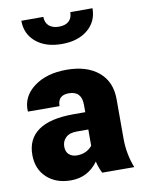

<svg xmlns="http://www.w3.org/2000/svg" viewBox="-84 -795 647 864"><g transform="rotate(-10 239.0 -363.0)"><path d="M170.4 10.3Q102.1 10.3 60.1 -28.8Q18.1 -67.9 18.1 -132.8Q18.1 -205.1 71.3 -242.9Q124.5 -280.8 231.9 -280.8H286.1V-314.5Q286.1 -377.4 227.5 -377.4Q176.8 -377.4 176.8 -327.6L33.2 -328.1L32.2 -330.6Q29.3 -397 86.4 -440.2Q143.6 -483.4 235.6 -483.4Q327.6 -483.4 381.3 -439Q435.1 -394.5 435.1 -313.5V-134.3Q435.1 -63 460.4 1L314 0.5Q300.8 -24.9 294.4 -53.7Q248 10.3 170.4 10.3ZM215.8 -95.7Q260.3 -95.7 286.1 -127.4V-201.7H233.4Q199.7 -201.7 182.9 -185.3Q166 -168.9 166 -144.8Q166 -120.6 179.9 -108.2Q193.8 -95.7 215.8 -95.7ZM297.9 -735.8H399.4Q399.4 -675.3 355 -638.2Q310.5 -601.1 236.6 -601.1Q162.6 -601.1 118.4 -638.2Q74.2 -675.3 74.2 -735.8H174.8Q174.8 -709.5 191.2 -694.8Q207.5 -680.2 236.8 -680.2Q266.1 -680.2 282 -694.6Q297.9 -709 297.9 -735.8Z"/></g></svg>

Font: Yantramanav Black
Style: Regular
Weight: 900
Version: Version 1.001;PS 1.0;hotconv 1.0.72;makeotf.lib2.5.5900; ttf